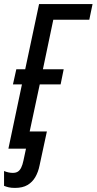

<svg xmlns="http://www.w3.org/2000/svg" viewBox="-42 -734 477 948"><path d="M-0.5 0 66.4 -317.4H22L38.6 -392.1H82.5L150.9 -713.9H415L398.9 -636.7H221.2L169.9 -392.1H272.5L257.3 -317.4H154.3L86.4 0ZM32.2 193.8Q13.2 193.8 1 190.9Q-11.2 188 -22 183.6V110.4Q-10.7 115.2 0.5 117.4Q11.7 119.6 21 119.6Q36.6 119.6 46.4 113.3Q56.2 106.9 62.7 93.5Q69.3 80.1 73.7 59.1L104.5 -85H189.5L153.3 83Q147 114.7 132.6 139.9Q118.2 165 94 179.4Q69.8 193.8 32.2 193.8Z"/></svg>

Font: Open Sans Condensed Medium
Style: Italic
Weight: 500
Width: 3
Italic angle: -12°
Designer: Monotype Design Team
Foundry: Monotype Imaging Inc.
Version: Version 3.000